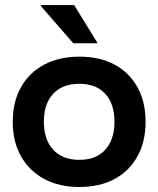

<svg xmlns="http://www.w3.org/2000/svg" viewBox="-20 -736 632 766"><path d="M296.7 10Q215.8 10 156.2 -22.1Q96.7 -54.2 63.8 -112.5Q30.8 -170.8 30.8 -250Q30.8 -330 63.8 -388.3Q96.7 -446.7 156.7 -478.3Q216.7 -510 296.7 -510Q378.3 -510 437.1 -478.3Q495.8 -446.7 528.3 -388.3Q560.8 -330 560.8 -250Q560.8 -170.8 528.3 -112.1Q495.8 -53.3 436.7 -21.7Q377.5 10 296.7 10ZM296.7 -98.3Q363.3 -98.3 400 -138.8Q436.7 -179.2 436.7 -250Q436.7 -321.7 400 -361.7Q363.3 -401.7 296.7 -401.7Q229.2 -401.7 192.1 -361.7Q155 -321.7 155 -250.8Q155 -179.2 192.1 -138.8Q229.2 -98.3 296.7 -98.3ZM272.5 -563.3 142.5 -712.5V-715.8H275.8L367.5 -566.7V-563.3Z"/></svg>

Font: Funnel Display Light SemiBold
Style: Regular
Weight: 600
Version: Version 1.000